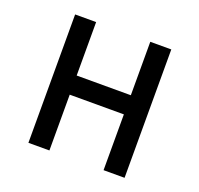

<svg xmlns="http://www.w3.org/2000/svg" viewBox="-102 -662 803 773"><g transform="rotate(20 300.0 -275.0)"><path d="M94 0V-550H184V-321H416V-550H506V0H416V-239H184V0Z"/></g></svg>

Font: JetBrains Mono Zero
Style: Regular-Zero
Weight: 400
Designer: Philipp Nurullin, Konstantin Bulenkov
Foundry: JetBrains
Version: Version 2.211